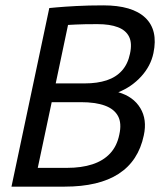

<svg xmlns="http://www.w3.org/2000/svg" viewBox="-20 -696 597 716"><path d="M229.5 -70Q283.8 -70 324.3 -83.2Q364.8 -96.3 390.4 -123.6Q416 -150.8 424.8 -193.5Q434.5 -236.3 420.2 -263Q405.8 -289.7 370.8 -302.3Q335.8 -315 281.5 -315H172.8L120.8 -70ZM343.3 -606Q291.3 -606 262.5 -604.5Q233.7 -603 233.7 -603L187.8 -385H296.5Q342.8 -385 377.8 -396.5Q412.7 -408 434.8 -432.7Q456.8 -457.3 464.7 -495.5Q473.3 -534.7 461.5 -558.8Q449.7 -583 419.7 -594.5Q389.7 -606 343.3 -606ZM221.2 0H22.8L163.8 -666Q163.8 -666 190.8 -668.5Q217.8 -671 263.8 -673.5Q309.8 -676 365.2 -676Q473.2 -676 521.7 -630Q570.2 -584 552.2 -498Q542.2 -450 506.7 -411Q471.2 -372 421.2 -352Q477.2 -336 503.2 -293Q529.2 -250 516.2 -191Q476.2 0 221.2 0Z"/></svg>

Font: Epunda Sans Light
Style: Italic
Weight: 300
Italic angle: -12.0243°
Designer: Simon Atzbach
Foundry: typofactur
Version: Version 2.204